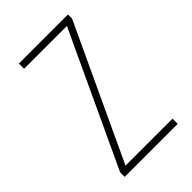

<svg xmlns="http://www.w3.org/2000/svg" viewBox="-168 -590 653 653"><g transform="rotate(-45 158.5 -263.5)"><path d="M288 0V-25H62L287 -507V-527H51V-502H257L33 -22V0Z"/></g></svg>

Font: Noto Sans Khmer UI Condensed Thin
Style: Regular
Weight: 100
Width: 3
Designer: Danh Hong and the Monotype Design Team
Foundry: Monotype Imaging Inc.
Version: Version 2.002